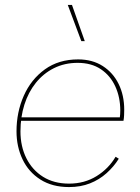

<svg xmlns="http://www.w3.org/2000/svg" viewBox="-20 -750 567 779"><path d="M260 9Q192 9 144 -21.5Q96 -52 71.5 -103.5Q47 -155 47 -217Q47 -295 76.5 -361.5Q106 -428 162 -468.5Q218 -509 297 -509Q355 -509 397 -482Q439 -455 461.5 -409Q484 -363 484 -305Q484 -295 483.5 -283Q483 -271 481 -260H58V-274H471L466 -271Q467 -279 467.5 -287Q468 -295 468 -302Q468 -355 448 -399Q428 -443 389.5 -469Q351 -495 295 -495Q242 -495 199 -473.5Q156 -452 125.5 -414Q95 -376 79 -325.5Q63 -275 63 -217Q63 -156 87 -108Q111 -60 155 -32.5Q199 -5 260 -5Q323 -5 372 -35.5Q421 -66 449 -114L462 -106Q442 -74 412.5 -47.5Q383 -21 345 -6Q307 9 260 9ZM272 -730 324 -583H310L255 -730Z"/></svg>

Font: Work Sans Thin
Style: Italic
Weight: 250
Italic angle: -13°
Designer: Wei Huang
Foundry: Wei Huang
Version: Version 2.012